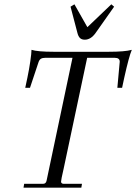

<svg xmlns="http://www.w3.org/2000/svg" viewBox="-20 -870 631 890"><path d="M591 -639Q578 -609 556 -510L546 -463H524L535 -584Q535 -602 512 -602H384L275 -88Q263 -36 263 -28Q263 -23 266.5 -20.5Q270 -18 274 -18H360L357 0H89L92 -18H180Q193 -18 196 -33L316 -602H189Q177 -602 169.5 -597.5Q162 -593 158 -580L119 -463H97L107 -510Q115 -548 120.5 -586Q126 -624 126 -639Q155 -630 229 -630H484Q559 -630 591 -639ZM509 -839 423 -717Q401 -686 373 -686Q359 -686 351 -693.5Q343 -701 339 -717L307 -839L325 -850L385 -744L496 -850Z"/></svg>

Font: Arapey
Style: Italic
Weight: 400
Italic angle: -12°
Designer: Eduardo Rodriguez Tunni
Foundry: Eduardo Rodriguez Tunni
Version: Version 3.000